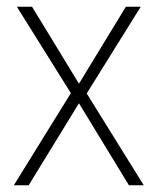

<svg xmlns="http://www.w3.org/2000/svg" viewBox="-20 -549 469 569"><path d="M190 -273 21 0H65L214 -243L362 0H406L237 -272L397 -529H353L214 -301L75 -529H30Z"/></svg>

Font: Noto Sans Devanagari UI SemiCondensed ExtraLight
Style: Regular
Weight: 200
Width: 4
Designer: Jelle Bosma - Monotype Design Team
Foundry: Monotype Imaging Inc.
Version: Version 2.004